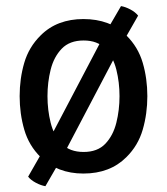

<svg xmlns="http://www.w3.org/2000/svg" viewBox="-20 -570 561 645"><path d="M475 -247Q475 -188 459.5 -134.5Q444 -81 404.5 -42Q377 -14.5 341 -0.8Q305 13 260 13Q216.5 13 180.5 -0.8Q144.5 -14.5 116.5 -42Q77 -81 61.5 -134.5Q46 -188 46 -247Q46 -306 61.5 -359Q77 -412 116.5 -451Q144.5 -479 180.5 -492.5Q216.5 -506 260 -506Q305 -506 341 -492.5Q377 -479 404.5 -451Q444 -412 459.5 -359Q475 -306 475 -247ZM139.5 -247Q139.5 -200.5 150.2 -157.5Q161 -114.5 187.5 -87Q214 -59.5 261 -59.5Q307.5 -59.5 333.8 -87Q360 -114.5 370.8 -157.5Q381.5 -200.5 381.5 -247Q381.5 -293.5 370.8 -336.2Q360 -379 333.8 -406.5Q307.5 -434 261 -434Q214 -434 187.5 -406.5Q161 -379 150.2 -336.2Q139.5 -293.5 139.5 -247ZM329.5 -451.5 386.5 -549.5Q401.5 -547 418 -538.2Q434.5 -529.5 444 -517.5L377 -400L190 -44L132.5 55.5Q117.5 53 100.5 44Q83.5 35 74.5 23.5L142 -94.5Z"/></svg>

Font: Signika Negative Light
Style: Regular
Weight: 400
Version: Version 2.001